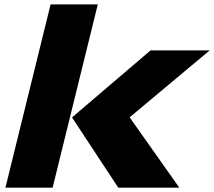

<svg xmlns="http://www.w3.org/2000/svg" viewBox="-20 -860 981 880"><path d="M428.2 -839.8 221.2 0H4.9L211.9 -839.8ZM575.2 -320.8 801.8 0H522L310.1 -321.8L669.9 -628.9H940.9L575.2 -323.2Z"/></svg>

Font: Sinkin Sans 900 X Black Italic
Style: Regular
Weight: 950
Italic angle: -112°
Designer: Keith Bates
Foundry: K-Type
Version: Sinkin Sans (version 1.0)  by Keith Bates   •   © 2014   www